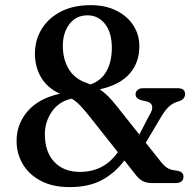

<svg xmlns="http://www.w3.org/2000/svg" viewBox="-20 -732 780 764"><path d="M522 -34 475 -93.5Q437.5 -43.5 385.5 -15.5Q333.5 12.5 257 12.5Q189 12.5 141.8 -12.8Q94.5 -38 70.2 -79.8Q46 -121.5 46 -171Q46 -239 90.5 -290Q135 -341 218.5 -359Q169 -381.5 144 -423.2Q119 -465 119 -518.5Q119 -573 146 -616.8Q173 -660.5 222.5 -686Q272 -711.5 341 -711.5Q399 -711.5 442.5 -690Q486 -668.5 510.2 -631.5Q534.5 -594.5 534.5 -548Q534.5 -483 495.8 -438.8Q457 -394.5 377 -376.5Q394.5 -365 410.5 -348.8Q426.5 -332.5 445.5 -308.5L534.5 -196.5L573 -271Q601.5 -315.5 567 -327.5L538 -334.5Q519.5 -341.5 519.5 -357Q519.5 -367 527.5 -374Q535.5 -381 547.5 -381H687.5Q716.5 -381 716.5 -357.5Q716.5 -349 711.5 -341.8Q706.5 -334.5 693.5 -329.5Q670.5 -323.5 656 -311.2Q641.5 -299 625 -273.5L560 -164L620 -88.5Q634 -71 646.8 -63.2Q659.5 -55.5 680 -53.5Q710 -50.5 710 -29Q710 -3.5 677 -3.5H587.5Q565.5 -3.5 550.5 -10.2Q535.5 -17 522 -34ZM328.5 -671Q282.5 -671 256.2 -636.2Q230 -601.5 230 -549Q230 -497 253.2 -457.8Q276.5 -418.5 324.5 -402Q332.5 -399 340 -396Q383 -411 404 -449Q425 -487 425 -541.5Q425 -602.5 397.8 -636.8Q370.5 -671 328.5 -671ZM158.5 -198.5Q158.5 -127.5 196 -87.8Q233.5 -48 298 -48Q394 -48 449 -126.5L338 -266.5Q316 -294.5 299.5 -311.8Q283 -329 265 -339.5Q214.5 -328.5 186.5 -287.8Q158.5 -247 158.5 -198.5Z"/></svg>

Font: Fraunces 9pt S050
Style: Regular
Weight: 400
Version: Version 1.000; ttfautohint (v1.8.3)